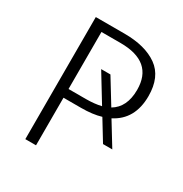

<svg xmlns="http://www.w3.org/2000/svg" viewBox="-160 -809 891 933"><g transform="rotate(30 285.0 -342.5)"><path d="M171 0H111V-685H272Q389 -685 457 -636.5Q525 -588 525 -480Q525 -349 423 -297L502 -168H450L381 -281Q335 -267 269 -267H171ZM269 -316Q316 -316 354 -325L260 -479H312L396 -342Q462 -381 462 -479Q462 -636 278 -636H171V-316Z"/></g></svg>

Font: Trujillo Light
Style: Regular
Weight: 300
Designer: Fira Sans original fonts by bBox Type GmbH, Carrois Corporate GbR, & Edenspiekermann AG / Changes by Cristiano Sobral
Foundry: Fira Sans original fonts by bBox Type GmbH, Carrois Corporate GbR, & Edenspiekermann AG / Changes by Cristiano Sobral
Version: Version 4.301;July 28, 2020;FontCreator 13.0.0.2655 64-bit